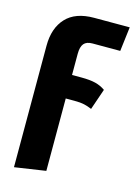

<svg xmlns="http://www.w3.org/2000/svg" viewBox="-115 -593 617 876"><g transform="rotate(15 193.0 -154.5)"><path d="M188 -353V-253H233Q273 -253 299 -246.5Q325 -240 346 -225L312 -126Q293 -134 275.5 -138Q258 -142 231 -142H188V200L41 222V-352Q41 -435 85.5 -483Q130 -531 218 -531H386L372 -416H241Q213 -416 200.5 -401Q188 -386 188 -353Z"/></g></svg>

Font: Fira Sans Extra Condensed
Style: Bold
Weight: 700
Width: 1
Designer: Carrois Corporate & Edenspiekermann AG
Foundry: Carrois Corporate GbR & Edenspiekermann AG
Version: Version 4.203